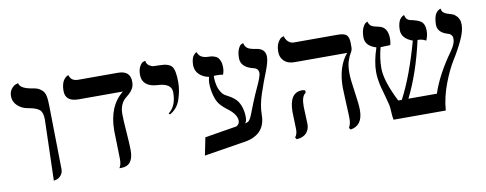

<svg xmlns="http://www.w3.org/2000/svg" viewBox="-53 -804 2687 1061"><g transform="rotate(-10 1290.0 -273.5)"><path d="M179.2 5.9 189 -335.9Q189 -376 171.4 -390.9Q153.8 -405.8 110.8 -413.1Q73.7 -418.9 50.3 -441.4Q26.9 -463.9 26.9 -494.1Q26.9 -519 39.3 -534.9Q51.8 -550.8 64.9 -555.2L78.1 -559.1Q83 -530.3 140.1 -519Q166 -515.1 177.5 -511Q189 -506.8 202.4 -495.8Q215.8 -484.9 220.9 -463.4Q226.1 -441.9 226.1 -405.8L231.9 -50.8Q231.9 -27.8 219 -13.9Q206.1 0 192.4 2.9Z M615.7 -291Q615.7 -256.8 621.1 -188.5Q626.5 -120.1 626.5 -85Q626.5 1 558.6 1H547.9Q560.1 -17.1 559.6 -48.8Q559.6 -82 557.6 -133.5Q555.7 -185.1 555.7 -207Q555.7 -346.2 640.6 -413.1H392.6Q317.4 -413.1 317.9 -474.1Q317.9 -495.1 322.3 -510.5Q326.7 -525.9 332.8 -533.9Q338.9 -542 344.7 -546.9Q350.6 -551.8 355 -553.2L359.9 -554.2Q368.7 -520 408.7 -520H630.9Q700.7 -520 700.7 -458Q700.7 -435.1 691.7 -419.4Q682.6 -403.8 670.7 -393.8Q658.7 -383.8 646.2 -372.8Q633.8 -361.8 624.8 -341.3Q615.7 -320.8 615.7 -291Z M874.5 -243.2 868.7 -250Q913.6 -283.2 913.6 -360.8Q913.6 -411.6 834.5 -415Q793.5 -417 771.5 -435.5Q749.5 -454.1 749.5 -486.8Q749.5 -516.6 760 -534.9Q770.5 -553.2 781.2 -556.2L791.5 -559.1Q793.5 -541 806.6 -532Q819.8 -522.9 830.8 -522Q841.8 -521 862.8 -521Q916 -521 933.3 -500Q950.7 -479 950.7 -411.1Q950.7 -364.3 934.1 -315.2Q917.5 -266.1 874.5 -243.2Z M1123.5 -410.2Q1089.8 -416.5 1068.8 -437.3Q1047.9 -458 1047.9 -489.3Q1047.9 -506.3 1051.3 -519.8Q1054.7 -533.2 1059.3 -539.8Q1064 -546.4 1068.6 -550.5Q1073.2 -554.7 1076.7 -555.2L1080.1 -556.2Q1089.4 -522.5 1135.7 -520.5Q1147.5 -520 1154.1 -519.5Q1160.6 -519 1172.6 -515.1Q1184.6 -511.2 1191.2 -504.4Q1197.8 -497.6 1203.4 -483.6Q1209 -469.7 1209 -449.7Q1209 -426.8 1201.7 -408.7Q1183.6 -412.1 1167.5 -411.6Q1160.2 -411.6 1150.4 -411.1Q1149.9 -405.8 1149.9 -399.4Q1149.9 -381.3 1155.3 -356.9Q1159.7 -337.4 1170.9 -319.3Q1182.1 -301.3 1195.3 -294.9Q1224.6 -280.3 1243.4 -264.4Q1262.2 -248.5 1272.5 -222.7Q1285.2 -190.4 1284.7 -156.7Q1284.7 -129.4 1273.9 -122.1Q1286.6 -124.5 1293.5 -128.9Q1300.3 -133.3 1307.1 -146.7Q1314 -160.2 1319.8 -176.3Q1325.7 -192.4 1340.6 -229.2Q1355.5 -266.1 1374 -306.2Q1400.9 -363.3 1401.4 -381.8Q1401.4 -407.7 1376 -414.1Q1304.2 -430.7 1304.2 -482.9Q1304.2 -515.1 1313.2 -534.7Q1322.3 -554.2 1331.5 -557.6L1341.3 -561Q1346.2 -541 1359.1 -531.5Q1372.1 -522 1406.2 -517.1Q1458 -510.3 1458 -463.9Q1458 -436 1437 -383.5Q1416 -331.1 1395 -268.6Q1374 -206.1 1374 -153.8Q1374 -34.7 1238.3 -20L1025.4 14.2L1045.4 -85L1225.1 -114.3Q1242.7 -124.5 1242.7 -143.1Q1242.7 -178.2 1195.3 -214.4Q1166 -236.3 1151.4 -254.9Q1136.7 -273.4 1127.9 -305.7Q1118.2 -340.3 1118.2 -376.5Q1118.7 -393.6 1123.5 -410.2Z M1609.9 -159.2Q1609.9 -150.4 1611.8 -109.1Q1613.8 -67.9 1613.8 -58.1Q1613.8 -28.3 1595.2 -8.5Q1576.7 11.2 1540.5 13.2L1533.7 2Q1546.9 -13.2 1546.9 -41Q1546.9 -49.8 1545.4 -88.9Q1543.9 -127.9 1543.9 -138.2Q1543.9 -248 1616.7 -248Q1626.5 -248 1633.8 -244.1V-231Q1609.9 -216.3 1609.9 -159.2ZM1890.6 -295.9Q1890.6 -262.7 1901.6 -190.4Q1912.6 -118.2 1912.6 -85Q1912.6 2 1843.8 12.2L1835.9 2Q1848.1 -19 1847.7 -48.8Q1847.7 -69.8 1844.2 -136Q1840.8 -202.1 1840.8 -223.1Q1840.8 -340.3 1897.9 -408.2H1602.5Q1565.4 -408.2 1544.7 -428.2Q1523.9 -448.2 1523.9 -479Q1523.9 -512.2 1535.4 -532Q1546.9 -551.8 1557.6 -556.2L1568.8 -560.1Q1572.8 -542 1586.2 -529.1Q1599.6 -516.1 1617.7 -516.1H1863.8Q1901.9 -516.1 1914.3 -502.4Q1926.8 -488.8 1926.8 -458V-434.1Q1926.8 -418.9 1917.7 -405Q1908.7 -391.1 1899.7 -365Q1890.6 -338.9 1890.6 -295.9Z M2548.3 -452.1Q2548.3 -416 2524.4 -365.5Q2500.5 -314.9 2470.9 -268.1Q2441.4 -221.2 2413.3 -147.7Q2385.3 -74.2 2379.4 0H2086.4Q2082.5 -17.1 2081.3 -45.7Q2080.1 -74.2 2077.1 -85.9Q2072.3 -106.9 2062.7 -140.4Q2053.2 -173.8 2048.8 -190.4Q2044.4 -207 2040.8 -231Q2037.1 -254.9 2037.1 -275.9Q2037.1 -335 2062.5 -410.2Q2001.5 -428.2 2001.5 -477.1Q2001.5 -509.3 2010.7 -529.5Q2020 -549.8 2029.3 -554.7L2038.1 -559.1Q2043 -541 2054.2 -533.4Q2065.4 -525.9 2096.2 -520Q2145 -510.3 2145 -443.8Q2145 -423.8 2140.1 -409.2Q2125 -409.2 2108.6 -408.2Q2092.3 -407.2 2085.4 -407.2Q2069.3 -347.2 2069.3 -292Q2069.3 -220.2 2130.4 -100.1H2150.4Q2213.4 -218.3 2267.1 -412.1Q2206.1 -434.1 2206.1 -482.9Q2206.1 -502.9 2210.2 -518.1Q2214.4 -533.2 2219.7 -540.5Q2225.1 -547.9 2230.7 -552.5Q2236.3 -557.1 2240.2 -558.1L2244.1 -559.1Q2246.1 -550.3 2249.3 -543.7Q2252.4 -537.1 2258.3 -533Q2264.2 -528.8 2267.1 -527.8Q2270 -526.9 2278.6 -524.9Q2287.1 -522.9 2288.1 -522.9Q2326.2 -513.7 2338.4 -499.5Q2352.5 -482.9 2352.1 -452.1Q2352.1 -425.3 2340.3 -398.9Q2321.3 -411.1 2293.5 -411.1Q2253.4 -231.9 2187.5 -100.1H2347.2Q2380.4 -202.1 2464.4 -318.8Q2490.2 -356 2490.2 -381.8Q2490.2 -387.7 2489.3 -392.8Q2488.3 -397.9 2485.4 -401.4Q2482.4 -404.8 2480.2 -407.5Q2478 -410.2 2473.6 -412.1Q2469.2 -414.1 2467.8 -414.6Q2466.3 -415 2461.9 -416.5L2457 -418Q2408.2 -435.1 2408.2 -476.1Q2408.2 -498 2412.4 -515.1Q2416.5 -532.2 2422.4 -540Q2428.2 -547.9 2434.8 -552.5Q2441.4 -557.1 2445.3 -558.1L2449.2 -559.1Q2450.2 -551.3 2452.6 -545.7Q2455.1 -540 2460.7 -536.1Q2466.3 -532.2 2468.8 -530.5Q2471.2 -528.8 2479.7 -525.9Q2488.3 -522.9 2489.3 -522.9L2494.6 -521Q2500 -519 2502.7 -518.6Q2505.4 -518.1 2511.2 -515.6Q2517.1 -513.2 2520.3 -510Q2523.4 -506.8 2528.3 -502.9Q2533.2 -499 2536.1 -494.6Q2539.1 -490.2 2542.2 -483.6Q2545.4 -477.1 2546.9 -469Q2548.3 -460.9 2548.3 -452.1Z"/></g></svg>

Font: Linux Libertine Initials
Style: Initials
Weight: 400
Designer: Philipp H. Poll
Foundry: Philipp H. Poll
Version: Version 5.0.6